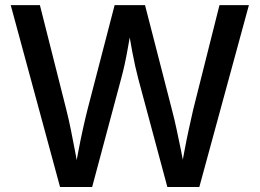

<svg xmlns="http://www.w3.org/2000/svg" viewBox="-20 -748 1039 768"><path d="M220.2 0 22.9 -727.5H139.6L245.1 -310.1Q254.9 -271.5 263.2 -230.2Q271.5 -189 279.5 -147Q287.6 -105 294.4 -63H278.3Q286.1 -105 294.2 -147Q302.2 -189 311.3 -230.2Q320.3 -271.5 330.1 -310.1L438.5 -727.5H560.1L667.5 -310.1Q677.7 -271.5 686.5 -230.2Q695.3 -189 703.9 -147Q712.4 -105 720.2 -63H702.6Q710.4 -105 718.3 -147Q726.1 -189 735.1 -230.2Q744.1 -271.5 752.9 -310.1L857.9 -727.5H975.6L777.3 0H649.4L533.2 -432.6Q520 -482.9 509 -541.5Q498 -600.1 486.3 -669.4H511.7Q499.5 -602.5 489.5 -545.4Q479.5 -488.3 464.4 -432.6L348.6 0Z"/></svg>

Font: Inter 16pt Medium
Style: Regular
Weight: 500
Version: Version 4.001;git-66647c0bb